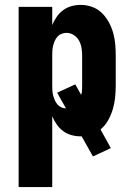

<svg xmlns="http://www.w3.org/2000/svg" viewBox="-20 -548 540 783"><path d="M56 215V-520H193V-446Q200 -463 211 -479Q222 -495 237.5 -506.5Q253 -518 271.5 -523Q290 -528 309 -528Q333 -528 355.5 -520Q378 -512 395 -495.5Q412 -479 423.5 -458Q435 -437 441.5 -414Q448 -391 450 -367.5Q452 -344 452 -320V-200Q452 -175 449.5 -150.5Q447 -126 440 -102.5Q433 -79 421 -57.5Q409 -36 390 -20L432 56L359 90L313 8H309Q290 8 271.5 3Q253 -2 237.5 -13.5Q222 -25 211 -41Q200 -57 193 -74V215ZM249 -106 213 -170 287 -204 311 -161Q314 -170 314.5 -180Q315 -190 315 -200V-320Q315 -336 312.5 -352Q310 -368 302.5 -382Q295 -396 281 -405Q267 -414 251 -414Q241 -414 231 -410Q221 -406 214 -398Q207 -390 203 -380.5Q199 -371 196.5 -361Q194 -351 193.5 -340.5Q193 -330 193 -320V-200Q193 -190 193.5 -180Q194 -170 196.5 -160Q199 -150 203 -140.5Q207 -131 213.5 -123Q220 -115 229.5 -110.5Q239 -106 249 -106Z"/></svg>

Font: Iosevka SS18 Heavy
Style: Regular
Weight: 900
Monospace: yes
Designer: Belleve Invis
Foundry: Belleve Invis
Version: Version 25.1.1; ttfautohint (v1.8.4)